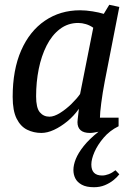

<svg xmlns="http://www.w3.org/2000/svg" viewBox="-20 -547 562 803"><path d="M373 236Q341 236 322 225.5Q303 215 295 199Q287 183 287 164Q287 143 297 118Q307 93 330 64Q353 35 392 4Q382 6 373 7.5Q364 9 356 9Q330 9 317 -2.5Q304 -14 304 -36Q304 -39 305 -48.5Q306 -58 307.5 -70Q309 -82 310 -92Q289 -62 261.5 -39.5Q234 -17 206 -4Q178 9 153 9Q121 9 93.5 -4.5Q66 -18 49.5 -51Q33 -84 33 -142Q33 -255 68.5 -336Q104 -417 168 -460.5Q232 -504 315 -504Q339 -504 367 -499.5Q395 -495 414 -489L437 -527L479 -518L418 -206Q409 -159 403.5 -116.5Q398 -74 398 -55H476V-19Q439 -1 413.5 29Q388 59 375 89Q362 119 362 141Q362 187 407 187Q420 187 434.5 181.5Q449 176 463 165L479 182Q470 194 454.5 206.5Q439 219 418.5 227.5Q398 236 373 236ZM187 -59Q206 -59 231 -74.5Q256 -90 279 -112.5Q302 -135 315 -154L370 -431Q356 -441 339.5 -446Q323 -451 307 -451Q264 -451 230.5 -425.5Q197 -400 175 -356.5Q153 -313 142 -258.5Q131 -204 131 -144Q131 -96 146.5 -77.5Q162 -59 187 -59Z"/></svg>

Font: Manuale Medium
Style: Italic
Weight: 500
Italic angle: -11°
Version: Version 1.002